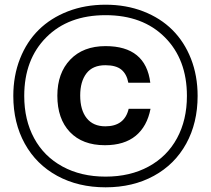

<svg xmlns="http://www.w3.org/2000/svg" viewBox="-20 -777 905 824"><path d="M433.1 -579.1Q605.5 -579.1 625 -421.9H530.8Q523.9 -459 501 -478Q478 -497.1 432.1 -497.1Q377.9 -497.1 351.1 -462.2Q324.2 -427.2 324.2 -367.2Q324.2 -304.7 352.1 -269.8Q379.9 -234.9 432.1 -234.9Q514.6 -234.9 532.2 -310.1H626Q611.3 -234.4 562.3 -194.1Q513.2 -153.8 430.2 -153.8Q334 -153.8 280 -210.4Q226.1 -267.1 226.1 -366.2Q226.1 -463.4 281.5 -521.2Q336.9 -579.1 433.1 -579.1ZM37.1 -365.2Q37.1 -452.1 65.9 -525.1Q94.7 -598.1 146.2 -648.9Q197.8 -699.7 271.5 -728.3Q345.2 -756.8 433.1 -756.8Q521 -756.8 594.7 -728.3Q668.5 -699.7 719.7 -648.7Q771 -597.7 799.6 -524.9Q828.1 -452.1 828.1 -365.2Q828.1 -249.5 779.1 -160.4Q730 -71.3 640.1 -22.2Q550.3 26.9 433.1 26.9Q315.9 26.9 225.8 -22.2Q135.7 -71.3 86.4 -160.4Q37.1 -249.5 37.1 -365.2ZM84 -365.2Q84 -262.2 126.5 -183.8Q168.9 -105.5 248.3 -62.3Q327.6 -19 433.1 -19Q538.6 -19 617.9 -62.3Q697.3 -105.5 739.7 -183.8Q782.2 -262.2 782.2 -365.2Q782.2 -522 687.5 -616.9Q592.8 -711.9 433.1 -711.9Q273.4 -711.9 178.7 -616.9Q84 -522 84 -365.2Z"/></svg>

Font: Nacelle SemiBold
Style: Regular
Weight: 600
Designer: Sora Sagano
Foundry: Sora Sagano
Version: Version 1.000;FEAKit 1.0